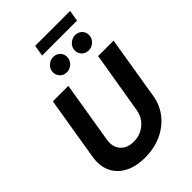

<svg xmlns="http://www.w3.org/2000/svg" viewBox="-311 -1214 1348 1348"><g transform="rotate(-45 362.5 -540.5)"><path d="M571.3 -727.5H724.6L647 -255.4Q633.8 -175.8 585.9 -116Q538.1 -56.2 464.6 -22.9Q391.1 10.3 300.8 10.3Q210.4 10.3 148.2 -22.9Q85.9 -56.2 58.3 -116Q30.8 -175.8 43.9 -255.4L121.6 -727.5H275.4L199.7 -268.1Q192.9 -226.6 205.8 -194.3Q218.8 -162.1 249 -143.6Q279.3 -125 323.7 -125Q368.7 -125 404.5 -143.6Q440.4 -162.1 464.1 -194.3Q487.8 -226.6 494.6 -268.1ZM336.4 -801.8Q302.7 -801.8 282.2 -825.9Q261.7 -850.1 267.1 -883.3Q271.5 -909.7 293.7 -927.7Q315.9 -945.8 343.8 -946.3Q377.4 -945.8 397.7 -922.1Q418 -898.4 412.1 -865.2Q408.2 -839.4 386.2 -820.6Q364.3 -801.8 336.4 -801.8ZM553.7 -801.8Q520.5 -801.8 499.5 -825.7Q478.5 -849.6 483.9 -883.3Q488.8 -909.7 511.2 -927.7Q533.7 -945.8 560.5 -946.3Q595.2 -945.8 615.2 -922.1Q635.3 -898.4 629.9 -865.2Q625.5 -839.4 603.8 -820.6Q582 -801.8 553.7 -801.8ZM656.2 -1090.8 642.6 -1008.3H295.9L309.6 -1090.8Z"/></g></svg>

Font: Inter Tight
Style: Bold Italic
Weight: 700
Italic angle: -9.39999°
Designer: Rasmus Andersson
Foundry: rsms
Version: Version 3.004